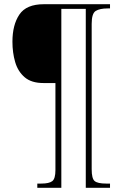

<svg xmlns="http://www.w3.org/2000/svg" viewBox="-20 -780 589 911"><path d="M157 111V91H176Q213 91 228 79.5Q243 68 243 27V-386H186Q129 -386 97 -413.5Q65 -441 52 -485.5Q39 -530 39 -582Q39 -662 72 -711Q105 -760 188 -760H502V-740H491Q453 -740 434 -728Q415 -716 415 -667V23Q415 67 429 79Q443 91 484 91H502V111H387V-738H271V111Z"/></svg>

Font: Noto Serif Bengali SemiCondensed Thin
Style: Regular
Weight: 100
Width: 4
Designer: Juan Bruce, Universal Thirst, Indian Type Foundry and the Monotype Design Team.
Foundry: Monotype Imaging Inc.
Version: Version 2.003; ttfautohint (v1.8.4.7-5d5b)